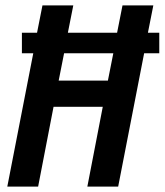

<svg xmlns="http://www.w3.org/2000/svg" viewBox="-20 -690 609 710"><path d="M7 0 103 -493H61V-569H117L137 -670H251L231 -569H413L433 -670H547L527 -569H569V-493H513L417 0H303L360 -295H178L121 0ZM379 -392 399 -493H217L197 -392Z"/></svg>

Font: Lode
Style: Bold Italic
Weight: 700
Italic angle: -11°
Monospace: yes
Designer: Belleve Invis
Foundry: Belleve Invis
Version: Version 29.2.0; ttfautohint (v1.8.3)